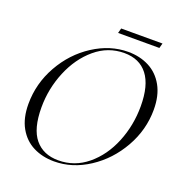

<svg xmlns="http://www.w3.org/2000/svg" viewBox="-148 -962 1036 1101"><g transform="rotate(20 369.5 -412.0)"><path d="M52 -248Q52 -373 114 -483Q176 -593 277.5 -658.5Q379 -724 489 -724Q560 -724 616.5 -695Q673 -666 706 -607Q739 -548 739 -462Q739 -339 677 -229.5Q615 -120 514 -54Q413 12 302 12Q231 12 174.5 -16.5Q118 -45 85 -103.5Q52 -162 52 -248ZM323 -2Q422 -2 499.5 -66Q577 -130 619.5 -234Q662 -338 662 -455Q662 -582 612.5 -646Q563 -710 470 -710Q371 -710 293.5 -644.5Q216 -579 172.5 -474Q129 -369 129 -255Q129 -125 180 -63.5Q231 -2 323 -2ZM656 -836 648 -806H396L404 -836Z"/></g></svg>

Font: Nyght Serif Light Italic
Style: Regular
Weight: 300
Italic angle: -16°
Designer: Maksym Kobuzan
Version: Version 0.410